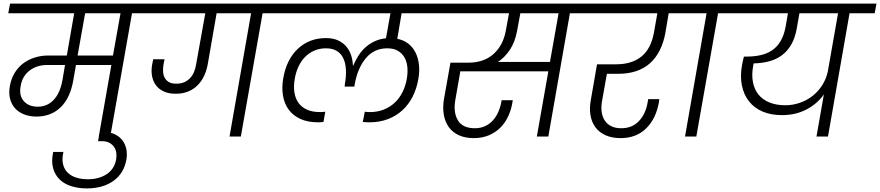

<svg xmlns="http://www.w3.org/2000/svg" viewBox="-20 -760 4900 1069"><path d="M190 -166Q243 -166 278.5 -203.5Q314 -241 327 -310L342 -398H241Q185 -398 144.5 -367Q104 -336 95 -281Q85 -228 112.5 -197Q140 -166 190 -166ZM651 -686H454L412 -451H609ZM36 -740H865L855 -686H715L594 0H530L600 -398H403L388 -313Q371 -214 317.5 -162.5Q264 -111 183 -111Q144 -111 113 -123.5Q82 -136 62.5 -158.5Q43 -181 35.5 -212Q28 -243 35 -281Q42 -321 61 -353Q80 -385 108.5 -406.5Q137 -428 173 -439.5Q209 -451 249 -451H352L393 -686H26Z M463 289Q419 289 380 277.5Q341 266 314 241Q287 216 276 177.5Q265 139 276 86H333Q324 126 331 154.5Q338 183 357 201.5Q376 220 405 229Q434 238 469 238Q532 238 575 209Q618 180 627 125Q630 106 627 88Q624 70 614 56.5Q604 43 587.5 34.5Q571 26 547 26H526L535 -25H557Q592 -25 618 -13Q644 -1 660.5 20Q677 41 683 68.5Q689 96 684 127Q671 204 612.5 246.5Q554 289 463 289Z M1378 -686H1186L1137 -404Q1131 -370 1117.5 -340Q1104 -310 1082.5 -287.5Q1061 -265 1030 -251.5Q999 -238 958 -238Q920 -238 892.5 -250.5Q865 -263 848.5 -285Q832 -307 826.5 -336.5Q821 -366 827 -400L833 -430H896L890 -399Q887 -380 888 -361Q889 -342 897 -327Q905 -312 920.5 -303Q936 -294 962 -294Q989 -294 1008.5 -303.5Q1028 -313 1041 -328Q1054 -343 1061.5 -362.5Q1069 -382 1072 -402L1123 -686H797L807 -740H1592L1582 -686H1442L1321 0H1258Z M2037 -79Q2029 -79 2019 -79.5Q2009 -80 2000 -81L2011 -138Q2018 -137 2025 -136.5Q2032 -136 2040 -136Q2082 -136 2117 -150Q2152 -164 2178 -188.5Q2204 -213 2221 -247Q2238 -281 2245 -321Q2251 -356 2248 -387Q2245 -418 2231.5 -441Q2218 -464 2194.5 -477.5Q2171 -491 2136 -491Q2063 -491 2017 -436Q1971 -381 1955 -291L1953 -278H1899L1900 -291Q1908 -335 1906 -372Q1904 -409 1891.5 -435.5Q1879 -462 1855 -476.5Q1831 -491 1795 -491Q1759 -491 1729.5 -478Q1700 -465 1678 -442.5Q1656 -420 1641.5 -388.5Q1627 -357 1621 -321Q1614 -281 1619 -247Q1624 -213 1641 -188.5Q1658 -164 1688 -150Q1718 -136 1762 -136Q1769 -136 1776 -136.5Q1783 -137 1791 -138L1781 -81Q1772 -80 1765.5 -79.5Q1759 -79 1751 -79Q1693 -79 1652 -98Q1611 -117 1587 -150Q1563 -183 1555.5 -228Q1548 -273 1557 -324Q1575 -429 1638.5 -488.5Q1702 -548 1795 -548Q1836 -548 1864.5 -534Q1893 -520 1910.5 -498Q1928 -476 1936 -449Q1944 -422 1945 -395H1947Q1957 -420 1973 -446Q1989 -472 2011 -493Q2033 -514 2062.5 -528.5Q2092 -543 2129 -547L2154 -686H1518L1528 -740H2487L2477 -686H2216L2192 -544Q2227 -537 2252.5 -517.5Q2278 -498 2293 -468.5Q2308 -439 2312.5 -401Q2317 -363 2309 -319Q2300 -267 2278 -223Q2256 -179 2221.5 -147Q2187 -115 2140.5 -97Q2094 -79 2037 -79Z M2859 -588Q2847 -524 2818 -481.5Q2789 -439 2752 -415H3042L3090 -686H2877ZM2429 -740H3304L3294 -686H3153L3033 0H2969L3033 -363H2543L2515 -203Q2503 -134 2529.5 -90Q2556 -46 2624 -46Q2656 -46 2681.5 -58Q2707 -70 2725.5 -91Q2744 -112 2756 -140.5Q2768 -169 2773 -202H2835Q2829 -157 2812 -118Q2795 -79 2767.5 -51Q2740 -23 2702.5 -7Q2665 9 2618 9Q2570 9 2535 -7Q2500 -23 2479 -52Q2458 -81 2451 -121Q2444 -161 2452 -209L2488 -411H2586Q2674 -411 2727.5 -459Q2781 -507 2796 -588L2814 -686H2419Z M3247 -740H3841L3832 -686H3703L3685 -579Q3665 -467 3599 -408Q3533 -349 3421 -349H3359L3333 -203Q3326 -169 3329.5 -140Q3333 -111 3346.5 -90Q3360 -69 3383 -57.5Q3406 -46 3439 -46Q3499 -46 3537 -85.5Q3575 -125 3586 -191L3589 -208H3651Q3650 -203 3649.5 -199Q3649 -195 3649 -192Q3633 -100 3578 -45.5Q3523 9 3435 9Q3387 9 3351.5 -7Q3316 -23 3295 -51.5Q3274 -80 3267.5 -119.5Q3261 -159 3270 -206L3304 -402H3411Q3498 -402 3551.5 -445.5Q3605 -489 3621 -579L3640 -686H3237Z M3914 -686H3773L3783 -740H4128L4118 -686H3978L3857 0H3794Z M4352 -174Q4394 -174 4433 -187.5Q4472 -201 4503.5 -225.5Q4535 -250 4557.5 -285Q4580 -320 4589 -362L4646 -686H4431L4416 -601Q4407 -550 4386.5 -513.5Q4366 -477 4335 -453.5Q4304 -430 4264 -419Q4224 -408 4176 -407Q4174 -399 4174 -396Q4164 -345 4172 -303.5Q4180 -262 4203 -233.5Q4226 -205 4264 -189.5Q4302 -174 4352 -174ZM4070 -740H4860L4850 -686H4710L4590 0H4526L4567 -234Q4550 -210 4527 -189.5Q4504 -169 4475 -153Q4446 -137 4410.5 -128Q4375 -119 4334 -119Q4272 -119 4225.5 -139Q4179 -159 4150 -196Q4121 -233 4110.5 -285Q4100 -337 4112 -401Q4114 -412 4116.5 -423Q4119 -434 4122 -445H4138Q4179 -445 4215 -453Q4251 -461 4279 -480Q4307 -499 4326 -531Q4345 -563 4354 -611L4367 -686H4060Z"/></svg>

Font: SVN-Poppins Light
Style: Italic
Weight: 300
Italic angle: -10°
Designer: Ninad Kale (Devanagari), Jonny Pinhorn (Latin)
Foundry: Indian Type Foundry
Version: Version 3.002 2017; ttfautohint (v1.8.3)